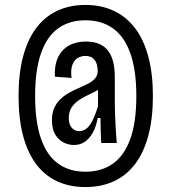

<svg xmlns="http://www.w3.org/2000/svg" viewBox="-20 -664 693 776"><path d="M325 92Q261 92 210.5 68.5Q160 45 125.5 -1.5Q91 -48 73 -116.5Q55 -185 55 -276Q55 -366 73 -434.5Q91 -503 125.5 -549.5Q160 -596 210.5 -620Q261 -644 325 -644Q390 -644 440.5 -620Q491 -596 526 -550Q561 -504 579.5 -435Q598 -366 598 -276Q598 -185 579.5 -116Q561 -47 526 -1Q491 45 440.5 68.5Q390 92 325 92ZM325 30Q391 30 437 -3Q483 -36 507 -103.5Q531 -171 531 -276Q531 -380 507 -448Q483 -516 437 -549Q391 -582 325 -582Q260 -582 214.5 -549Q169 -516 145.5 -448Q122 -380 122 -276Q122 -172 145.5 -104Q169 -36 214.5 -3Q260 30 325 30ZM300 -134Q313 -134 324.5 -141Q336 -148 345 -161.5Q354 -175 361.5 -193.5Q369 -212 376 -234V-318L400 -326Q393 -311 376.5 -301Q360 -291 340 -282Q320 -273 301.5 -261Q283 -249 270.5 -231.5Q258 -214 258 -187Q258 -161 270 -147.5Q282 -134 300 -134ZM279 -78Q257 -78 237 -88Q217 -98 203.5 -120Q190 -142 190 -178Q190 -206 198.5 -226Q207 -246 222.5 -261.5Q238 -277 259 -289Q280 -301 305 -311Q323 -319 339 -327.5Q355 -336 365 -348Q375 -360 375 -378Q375 -389 371.5 -403Q368 -417 357 -427.5Q346 -438 324 -438Q311 -438 296.5 -431Q282 -424 273.5 -404.5Q265 -385 269 -349L202 -354Q200 -392 209 -418.5Q218 -445 235.5 -462.5Q253 -480 276.5 -488Q300 -496 328 -496Q359 -496 381 -486.5Q403 -477 417 -458.5Q431 -440 437.5 -413.5Q444 -387 444 -353V-242Q444 -225 445 -202.5Q446 -180 447 -157.5Q448 -135 449.5 -116Q451 -97 452 -86H389Q388 -108 387 -138Q386 -168 386 -187H375Q368 -150 354 -126Q340 -102 321.5 -90Q303 -78 279 -78Z"/></svg>

Font: Bricolage Grotesque 24pt Condensed Light
Style: Regular
Weight: 300
Width: 3
Designer: Mathieu Triay
Foundry: Atelier Triay
Version: Version 1.001;gftools[0.9.33.dev8+g029e19f]